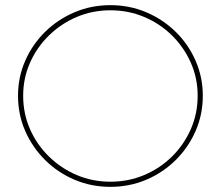

<svg xmlns="http://www.w3.org/2000/svg" viewBox="-20 -723 858 746"><path d="M409 -703Q483 -703 548 -675.5Q613 -648 662.5 -599.5Q712 -551 740 -487Q768 -423 768 -351Q768 -278 740 -214Q712 -150 662.5 -101Q613 -52 548 -24.5Q483 3 409 3Q335 3 270 -24.5Q205 -52 155.5 -101Q106 -150 78 -214Q50 -278 50 -351Q50 -423 78 -487Q106 -551 155.5 -599.5Q205 -648 270 -675.5Q335 -703 409 -703ZM409 -683Q339 -683 278 -657Q217 -631 170 -585Q123 -539 96.5 -479Q70 -419 70 -351Q70 -282 96.5 -221.5Q123 -161 170 -115Q217 -69 278 -43Q339 -17 409 -17Q479 -17 540.5 -43Q602 -69 648.5 -115Q695 -161 721.5 -221.5Q748 -282 748 -351Q748 -419 721.5 -479Q695 -539 648.5 -585Q602 -631 540.5 -657Q479 -683 409 -683Z"/></svg>

Font: Alexandria Thin
Style: Regular
Weight: 250
Designer: Mohamed Gaber
Foundry: Kief Type Foundry
Version: Version 5.100